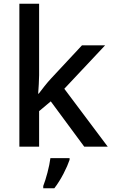

<svg xmlns="http://www.w3.org/2000/svg" viewBox="-20 -780 599 1021"><path d="M188 -380V-760H83V0H188V-189L250 -241L428 0H553L322 -308L539 -539H416L251 -362C231 -341 201 -302 186 -282H183C185 -312 188 -353 188 -380ZM350 70V61H248C243 104 224 174 210 209V221H269C305 175 337 109 350 70Z"/></svg>

Font: Noto Sans Gujarati Medium
Style: Regular
Weight: 500
Designer: Jelle Bosma - Monotype Design Team, Universal Thirst
Foundry: Monotype Imaging Inc.
Version: Version 2.106